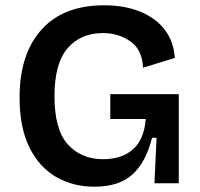

<svg xmlns="http://www.w3.org/2000/svg" viewBox="-20 -693 755 726"><path d="M337 13Q256 13 192 -24Q128 -61 91 -136Q54 -211 54 -324Q54 -488 136.5 -580.5Q219 -673 374 -673Q451 -673 510 -649Q569 -625 603 -580.5Q637 -536 641 -474L521 -437Q518 -505 473 -536.5Q428 -568 369 -568Q285 -568 235.5 -510.5Q186 -453 186 -329Q186 -203 236.5 -147Q287 -91 370 -91Q440 -91 482.5 -128Q525 -165 531 -243H397V-337H656V0H564L572 -172H555Q532 -80 481 -33.5Q430 13 337 13Z"/></svg>

Font: Bricolage Grotesque 12pt SemiBold
Style: Regular
Weight: 600
Designer: Mathieu Triay
Foundry: Atelier Triay
Version: Version 1.001; ttfautohint (v1.8.4.7-5d5b);gftools[0.9.33.de